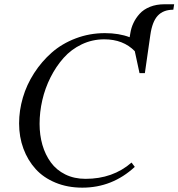

<svg xmlns="http://www.w3.org/2000/svg" viewBox="-20 -865 830 893"><path d="M68.8 -291Q68.8 -351.1 86.4 -411.1Q104 -471.2 138.7 -524.9Q173.3 -578.6 220.7 -620.4Q268.1 -662.1 332.3 -686.5Q396.5 -710.9 467.8 -710.9Q533.2 -710.9 583 -691.9L585.9 -709Q589.8 -734.9 600.6 -757.8Q611.3 -780.8 629.6 -801Q647.9 -821.3 677.7 -833.3Q707.5 -845.2 745.1 -845.2H790L786.1 -819.8Q739.7 -819.8 713.9 -792.2Q688 -764.6 679.2 -702.1L653.8 -524.9H628.9L606.9 -627Q553.2 -682.1 464.8 -682.1Q409.2 -682.1 360.1 -658.7Q311 -635.3 275.9 -595.7Q240.7 -556.2 215.1 -505.4Q189.5 -454.6 176.8 -399.2Q164.1 -343.8 164.1 -289.1Q164.1 -236.8 177.2 -191.2Q190.4 -145.5 216.3 -109.9Q242.2 -74.2 283.7 -53.7Q325.2 -33.2 377.9 -33.2Q504.9 -33.2 591.8 -108.9L606.9 -88.9Q502.4 7.8 362.8 7.8Q294.4 7.8 238.3 -15.4Q182.1 -38.6 145.5 -79.1Q108.9 -119.6 88.9 -173.8Q68.8 -228 68.8 -291Z"/></svg>

Font: Dihjauti S
Style: Bold Italic
Weight: 700
Italic angle: -9°
Designer: T. Christopher White
Version: Version 3.0.0